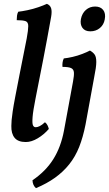

<svg xmlns="http://www.w3.org/2000/svg" viewBox="-20 -730 567 999"><path d="M114 9Q74 9 56 -13Q38 -35 39 -75Q39 -90 40.5 -106Q42 -122 46 -150Q50 -178 59 -225Q68 -272 82.5 -346Q97 -420 119 -530Q127 -574 127 -594.5Q127 -615 113 -620Q99 -625 67 -625Q67 -637 68.5 -648.5Q70 -660 75 -669Q94 -671 123 -677Q152 -683 179.5 -692.5Q207 -702 224 -710Q241 -703 246 -687Q251 -671 246 -642Q226 -530 205.5 -424Q185 -318 165 -218Q152 -153 149.5 -120.5Q147 -88 151.5 -78Q156 -68 166 -68Q175 -68 187 -74Q199 -80 214 -94Q223 -87 227.5 -77.5Q232 -68 234 -59Q209 -30 176.5 -10.5Q144 9 114 9ZM167 249Q150 234 149 208Q218 161 257.5 98Q297 35 313 -51L360 -306Q366 -338 364.5 -354Q363 -370 349.5 -376Q336 -382 305 -382Q304 -393 305.5 -404.5Q307 -416 312 -426Q332 -428 358 -434Q384 -440 408.5 -449.5Q433 -459 448 -467Q464 -458 472.5 -446Q481 -434 481 -407.5Q481 -381 470 -328L425 -82Q412 -16 392 34.5Q372 85 340.5 124.5Q309 164 266.5 194.5Q224 225 167 249ZM450 -567Q422 -567 409 -585Q396 -603 401 -631Q407 -661 427 -678.5Q447 -696 475 -696Q503 -696 517 -678Q531 -660 525 -629Q520 -601 499.5 -584Q479 -567 450 -567Z"/></svg>

Font: Vollkorn Medium
Style: Italic
Weight: 500
Italic angle: -11°
Designer: Friedrich Althausen
Foundry: Friedrich Althausen
Version: Version 5.000